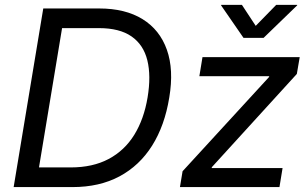

<svg xmlns="http://www.w3.org/2000/svg" viewBox="-20 -762 1255 782"><path d="M274.9 0H85.9L98.6 -80.1H268.1Q357.9 -80.1 422.6 -114.5Q487.3 -148.9 526.9 -212.9Q566.4 -276.9 581.1 -365.2Q595.7 -453.1 580.1 -516.4Q564.5 -579.6 515.9 -613.5Q467.3 -647.5 382.8 -647.5H189L202.6 -727.5H383.8Q490.2 -727.5 560.5 -684.1Q630.9 -640.6 659.7 -559.3Q688.5 -478 669.4 -364.7Q650.9 -250.5 599.6 -168.9Q548.3 -87.4 466.8 -43.7Q385.3 0 274.9 0ZM246.1 -727.5 125.5 0H35.6L156.2 -727.5ZM712.9 0 723.6 -64.5 1075.7 -448.2 1076.7 -451.7H792L804.7 -529.3H1200.7L1189 -460.9L842.8 -81.1L842.3 -77.6H1130.9L1118.2 0ZM965.3 -742.2 1021.5 -656.7 1105 -742.2H1190.4V-740.2L1053.7 -607.9H971.7L880.4 -740.2L880.9 -742.2Z"/></svg>

Font: Inter 24pt
Style: Italic
Weight: 400
Italic angle: -9.3988°
Designer: Rasmus Andersson
Foundry: rsms
Version: Version 4.001;git-66647c0bb